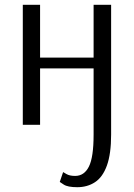

<svg xmlns="http://www.w3.org/2000/svg" viewBox="-20 -520 558 800"><path d="M302 260Q262 260 245.5 249Q229 238 229 238L243 197Q243 197 256.5 205Q270 213 293 213Q331 213 350.5 174Q370 135 370 41V-235H147V0H75V-500H147V-280H370V-500H443V41Q443 121 425.5 169.5Q408 218 376 239Q344 260 302 260Z"/></svg>

Font: Arsenal SC
Style: Regular
Weight: 400
Designer: Andrij Shevchenko
Foundry: Stairsfor
Version: Version 2.001; ttfautohint (v1.8.4.7-5d5b)